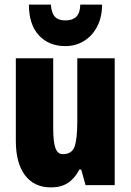

<svg xmlns="http://www.w3.org/2000/svg" viewBox="-20 -807 570 837"><path d="M480 0H353L334 -68H326Q306 -29 276 -9.5Q246 10 202 10Q129 10 89 -43Q49 -96 49 -193V-553H212V-246Q212 -189 221.5 -162Q231 -135 254 -135Q294 -135 305.5 -169Q317 -203 317 -280V-553H480ZM265 -606Q193 -606 149.5 -653Q106 -700 106 -787H202Q204 -751 219 -734.5Q234 -718 265 -718Q296 -718 312.5 -734Q329 -750 330 -787H425Q425 -733 404 -692Q383 -651 346.5 -628.5Q310 -606 265 -606Z"/></svg>

Font: Noto Sans UI CondBlack
Style: Regular
Weight: 900
Width: 3
Designer: Monotype Design Team
Foundry: Monotype Imaging Inc.
Version: Version 1.001